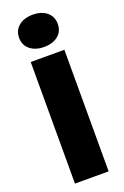

<svg xmlns="http://www.w3.org/2000/svg" viewBox="-187 -1059 721 1113"><g transform="rotate(-20 173.5 -502.0)"><path d="M69.6 -750H277.2V0H69.6ZM173.2 -805.2Q120.2 -805.2 87.2 -832Q54.2 -858.8 54.2 -904.4Q54.2 -950 87.2 -977Q120.2 -1004 173.2 -1004Q227.6 -1004 260.1 -977Q292.6 -950 292.6 -904.4Q292.6 -858.8 260.1 -832Q227.6 -805.2 173.2 -805.2Z"/></g></svg>

Font: Unbounded
Style: Regular
Weight: 400
Designer: Luke Prowse, Jean-Baptiste Morizot, Fátima Lázaro, Florian Runge
Foundry: NaN
Version: Version 1.701;gftools[0.9.28.dev5+ged2979d]